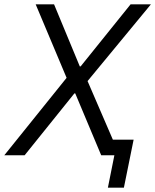

<svg xmlns="http://www.w3.org/2000/svg" viewBox="-45 -718 718 888"><path d="M454 150H528L573 -72H477L360 -343L653 -698H559L328 -411H324L205 -698H120L263 -358L-25 0H69L299 -286H303L423 0H484Z"/></svg>

Font: Braiins Sans
Style: Italic
Weight: 400
Italic angle: -11.31°
Designer: Mike Abbink, Paul van der Laan, Pieter van Rosmalen, Jiri Chlebus, Lubos Buracinsky
Foundry: Bold Monday, Sudetype
Version: Version 1.000;hotconv 1.0.109;makeotfexe 2.5.65596